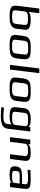

<svg xmlns="http://www.w3.org/2000/svg" viewBox="1796 -2536 960 4592"><g transform="rotate(90 2276.0 -240.0)"><path d="M693 -357C704 -448 626 -494 460 -494C399 -494 352 -489 320 -479C286 -468 268 -455 263 -440C266 -461 276 -534 278 -555L296 -700H184L117 -158C109 -88 126 -38 181 -16C236 6 280 10 367 10C400 10 428 9 452 8C576 -1 655 -49 668 -158ZM552 -145C547 -104 532 -78 506 -67C481 -55 438 -49 376 -49C315 -49 274 -55 252 -67C231 -78 223 -104 228 -145L251 -335C256 -373 271 -398 295 -411C320 -424 363 -430 422 -430C483 -430 525 -425 549 -414C571 -403 580 -376 575 -335Z M1396 -321C1400 -353 1399 -380 1391 -402C1378 -445 1359 -467 1306 -481C1248 -495 1218 -494 1139 -494C1060 -494 1029 -495 968 -481C886 -462 849 -405 838 -321L818 -153C809 -82 822 -35 879 -14C939 10 981 10 1077 10C1153 10 1188 10 1247 -3C1328 -21 1366 -72 1376 -153ZM1259 -140C1254 -100 1243 -74 1208 -62C1168 -48 1143 -49 1084 -49C1024 -49 999 -48 963 -62C931 -74 926 -100 931 -140L955 -336C961 -381 975 -408 999 -419C1023 -430 1067 -435 1131 -435C1195 -435 1238 -430 1259 -419C1280 -408 1289 -381 1283 -336Z M1644 0 1730 -700H1618L1532 0Z M2414 -321C2418 -353 2417 -380 2409 -402C2396 -445 2377 -467 2324 -481C2266 -495 2236 -494 2157 -494C2078 -494 2047 -495 1986 -481C1904 -462 1867 -405 1856 -321L1836 -153C1827 -82 1840 -35 1897 -14C1957 10 1999 10 2095 10C2171 10 2206 10 2265 -3C2346 -21 2384 -72 2394 -153ZM2277 -140C2272 -100 2261 -74 2226 -62C2186 -48 2161 -49 2102 -49C2042 -49 2017 -48 1981 -62C1949 -74 1944 -100 1949 -140L1973 -336C1979 -381 1993 -408 2017 -419C2041 -430 2085 -435 2149 -435C2213 -435 2256 -430 2277 -419C2298 -408 2307 -381 2301 -336Z M2568 -334 2544 -137C2537 -83 2550 -45 2581 -23C2611 -1 2674 10 2767 10C2842 10 2949 0 2959 -52L2945 64C2936 140 2870 159 2768 159C2718 159 2646 154 2552 145L2544 209C2596 216 2665 220 2751 220C2847 220 2920 208 2971 185C3022 161 3052 115 3060 46L3125 -484H3020L3015 -437C3000 -475 2942 -494 2837 -494C2673 -494 2583 -458 2568 -334ZM2969 -131C2965 -99 2951 -78 2923 -67C2897 -56 2855 -50 2798 -50C2736 -50 2696 -55 2677 -66C2657 -76 2650 -98 2654 -131L2681 -350C2685 -382 2698 -404 2718 -415C2738 -426 2780 -432 2843 -432C2909 -432 2952 -426 2972 -415C2992 -403 3000 -381 2996 -350Z M3633 -494C3512 -494 3443 -471 3425 -425L3432 -484H3320L3261 0H3373L3416 -350C3420 -381 3433 -402 3458 -413C3481 -424 3526 -430 3592 -430C3621 -430 3644 -428 3662 -424C3704 -414 3717 -391 3712 -350L3669 0H3782L3826 -355C3839 -461 3776 -494 3633 -494Z M4454 0 4496 -342C4504 -404 4494 -445 4466 -465C4438 -484 4374 -494 4273 -494C4206 -494 4130 -491 4048 -485L4039 -419C4116 -427 4187 -431 4248 -431C4305 -431 4342 -426 4362 -417C4381 -408 4390 -390 4387 -363L4377 -286H4195C4109 -286 4051 -276 4018 -256C3986 -235 3966 -198 3960 -144C3952 -82 3963 -41 3993 -21C4022 0 4078 10 4162 10C4274 10 4337 -9 4351 -46L4345 0ZM4069 -141C4079 -220 4094 -230 4196 -230H4370L4354 -98C4348 -47 4252 -49 4188 -49H4165C4077 -49 4061 -72 4069 -141Z"/></g></svg>

Font: Gamestation Extended
Style: Italic
Weight: 400
Width: 7
Designer: Jonas Hecksher
Foundry: Jonas Hecksher, Playtypeª, e-types AS
Version: Version 1.003